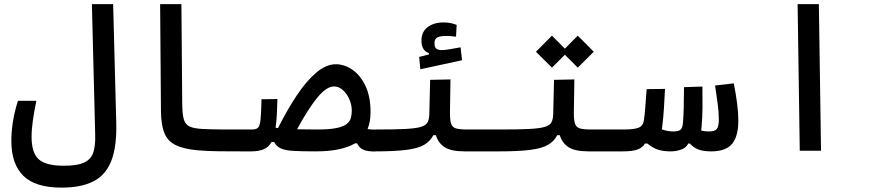

<svg xmlns="http://www.w3.org/2000/svg" viewBox="-20 -713 4142 908"><path d="M271 174.3Q147 174.3 90.3 118.4Q33.7 62.5 33.7 -46.4Q33.7 -138.2 64.9 -236.3H151.9Q141.1 -183.1 135.3 -142.6Q129.4 -102.1 129.4 -64.5Q129.4 9.8 163.1 40.3Q196.8 70.8 281.7 70.8Q347.7 70.8 379.6 54.9Q411.6 39.1 421.6 7.1Q431.6 -24.9 430.2 -73.7L414.6 -693.4H515.1L529.8 -130.9Q532.7 -20.5 506.8 46.6Q481 113.8 422.9 144Q364.7 174.3 271 174.3Z M1166 2.9Q1156.2 2.9 1147 2.9Q1137.7 2.9 1128.4 2.9Q1066.9 2.9 1016.1 2.4Q965.3 2 918 -2Q849.6 -7.8 811.3 -26.6Q772.9 -45.4 757.3 -84Q741.7 -122.6 741.2 -188.5L737.3 -693.4H837.9L841.8 -220.2Q842.3 -173.8 849.1 -149.2Q856 -124.5 876.7 -114.7Q897.5 -105 939.9 -103Q982.4 -101.1 1027.8 -100.8Q1073.2 -100.6 1133.8 -100.6Q1143.1 -100.6 1152.6 -100.6Q1162.1 -100.6 1171.9 -100.6Q1198.7 -100.6 1198.7 -54.2Q1198.7 -22.9 1189.9 -10Q1181.2 2.9 1166 2.9Z M1752.4 3.4Q1717.3 3.4 1698.2 -4.9Q1679.2 -13.2 1668.5 -35.2H1659.2Q1628.9 -17.1 1582.8 -7.1Q1536.6 2.9 1471.7 2.9Q1404.8 2.9 1366 0.5Q1327.1 -2 1307.1 -11.5Q1287.1 -21 1276.4 -41.5H1264.2Q1251 -17.6 1227.5 -7.3Q1204.1 2.9 1166 2.9L1171.9 -100.6Q1191.4 -100.6 1200.2 -109.1Q1209 -117.7 1212.2 -148.2Q1215.3 -178.7 1216.8 -243.7L1292 -244.6Q1291 -202.6 1289.1 -168.9Q1287.1 -135.3 1283.2 -108.9Q1289.1 -107.9 1294.9 -107.4Q1338.9 -195.3 1384.5 -263.4Q1430.2 -331.5 1476.6 -370.4Q1522.9 -409.2 1567.9 -409.2Q1608.9 -409.2 1646.5 -383.3Q1684.1 -357.4 1708.3 -306.9Q1732.4 -256.3 1732.4 -183.1Q1732.4 -160.6 1729 -140.6Q1725.6 -120.6 1718.3 -102.5Q1728 -101.1 1737.5 -100.6Q1747.1 -100.1 1757.8 -100.1Q1778.3 -100.1 1787.6 -90.8Q1796.9 -81.5 1796.9 -56.6Q1796.9 3.4 1752.4 3.4ZM1384.8 -101.6Q1421.4 -100.6 1480.5 -100.6Q1537.6 -100.6 1570.8 -107.4Q1604 -114.3 1619.4 -126.5Q1634.8 -138.7 1639.2 -155Q1643.6 -171.4 1643.6 -189.9Q1643.6 -218.3 1631.8 -244.4Q1620.1 -270.5 1601.1 -287.4Q1582 -304.2 1559.6 -304.2Q1524.4 -304.2 1481.2 -252Q1438 -199.7 1384.8 -101.6Z M1752 2.9 1757.8 -100.6Q1844.2 -100.6 1894.8 -103Q1945.3 -105.5 1970 -112.8Q1994.6 -120.1 2002.2 -134.8Q2009.8 -149.4 2010.3 -174.3L2014.2 -335.4L2110.4 -337.4L2107.9 -179.2Q2107.9 -143.6 2113.8 -127Q2119.6 -110.4 2137.2 -105.5Q2154.8 -100.6 2190.4 -100.6H2343.8Q2362.3 -100.6 2371.3 -87.6Q2380.4 -74.7 2380.4 -56.2Q2380.4 -22 2367.9 -9.5Q2355.5 2.9 2337.9 2.9H2179.2Q2112.8 2.9 2082.5 -17.1Q2052.2 -37.1 2041.5 -73.7H2029.3Q2014.6 -44.9 1985.8 -28.1Q1957 -11.2 1901.9 -4.2Q1846.7 2.9 1752 2.9ZM1967.8 -385.3 1962.4 -443.8 2008.3 -455.6V-461.9Q1973.1 -474.1 1973.1 -521Q1973.1 -562.5 2002.4 -584.7Q2031.7 -606.9 2077.6 -606.9Q2098.1 -606.9 2112.8 -603.5Q2127.4 -600.1 2139.6 -595.2L2136.7 -539.6Q2110.4 -543 2090.8 -543Q2058.6 -543 2046.6 -535.2Q2034.7 -527.3 2034.7 -508.3Q2034.7 -489.7 2043.5 -482.9Q2052.2 -476.1 2069.8 -476.1Q2084 -476.1 2110.1 -480.7Q2136.2 -485.4 2158.2 -489.3L2165 -428.2Z M2337.9 2.9 2343.8 -100.6Q2430.2 -100.6 2480.7 -103Q2531.2 -105.5 2555.9 -112.8Q2580.6 -120.1 2588.1 -134.8Q2595.7 -149.4 2596.2 -174.3L2600.1 -335.4L2696.3 -337.4L2693.8 -179.2Q2693.8 -143.6 2699.7 -127Q2705.6 -110.4 2723.1 -105.5Q2740.7 -100.6 2776.4 -100.6H2929.7Q2948.2 -100.6 2957.3 -87.6Q2966.3 -74.7 2966.3 -56.2Q2966.3 -22 2953.9 -9.5Q2941.4 2.9 2923.8 2.9H2765.1Q2698.7 2.9 2668.5 -17.1Q2638.2 -37.1 2627.4 -73.7H2615.2Q2600.6 -44.9 2571.8 -28.1Q2543 -11.2 2487.8 -4.2Q2432.6 2.9 2337.9 2.9ZM2712.4 -393.1 2651.4 -454.1 2590.3 -393.1 2514.6 -468.3 2590.3 -544.4 2651.4 -482.9 2712.4 -544.4 2788.1 -468.3Z M2923.8 2.9 2929.7 -100.6Q2979 -100.6 3000.5 -109.4Q3022 -118.2 3025.4 -145Q3028.8 -168.5 3031.7 -206.3Q3034.7 -244.1 3038.1 -291.5L3125 -292.5Q3122.6 -246.1 3119.9 -201.7Q3117.2 -157.2 3111.8 -114.7Q3110.8 -107.4 3109.9 -101.1Q3138.7 -91.3 3164.1 -91.3Q3188.5 -91.3 3198 -99.4Q3207.5 -107.4 3209.5 -129.9Q3212.4 -159.2 3213.4 -204.6Q3214.4 -250 3214.8 -300.8L3301.8 -303.7Q3302.7 -252.9 3302.2 -204.1Q3301.8 -155.3 3297.9 -113.3Q3296.9 -104.5 3295.9 -95.7Q3313 -91.3 3333 -91.3Q3359.4 -91.3 3369.4 -102.5Q3379.4 -113.8 3379.4 -148.4Q3379.4 -183.1 3374 -221.9Q3368.7 -260.7 3361.8 -308.6L3450.2 -318.8Q3460 -269.5 3465.8 -225.1Q3471.7 -180.7 3471.7 -142.6Q3471.7 -68.8 3442.4 -33Q3413.1 2.9 3342.3 2.9Q3304.7 2.9 3281.2 -6.6Q3257.8 -16.1 3242.7 -34.2H3234.9Q3226.1 -15.1 3202.4 -6.1Q3178.7 2.9 3152.3 2.9Q3117.2 2.9 3092.5 -4.9Q3067.9 -12.7 3041.5 -34.2H3030.3Q3019 -15.1 2995.4 -6.1Q2971.7 2.9 2923.8 2.9Z M3762.2 0 3752 -693.4H3852.5L3862.8 0Z"/></svg>

Font: Cascadia Code NF
Style: Regular
Weight: 400
Monospace: yes
Designer: Aaron Bell
Foundry: Saja Typeworks
Version: Version 2404.023; ttfautohint (v1.8.4)